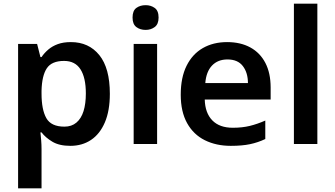

<svg xmlns="http://www.w3.org/2000/svg" viewBox="-20 -780 1817 1040"><path d="M78 240V-542H181L199 -471H205Q220 -493 241.5 -511.5Q263 -530 293 -541Q323 -552 364 -552Q461 -552 518 -481.5Q575 -411 575 -272Q575 -180 548 -117Q521 -54 473 -22Q425 10 361 10Q301 10 263.5 -12.5Q226 -35 205 -63H199Q201 -45 203 -20.5Q205 4 205 27V240ZM329 -94Q368 -94 394 -116Q420 -138 432.5 -178Q445 -218 445 -274Q445 -359 416 -404.5Q387 -450 327 -450Q260 -450 233.5 -410Q207 -370 205 -289V-273Q205 -186 231 -140Q257 -94 329 -94Z M704 0V-542H831V0ZM769 -618Q739 -618 718.5 -633.5Q698 -649 698 -685Q698 -722 718.5 -737Q739 -752 769 -752Q797 -752 818 -737Q839 -722 839 -685Q839 -649 818 -633.5Q797 -618 769 -618Z M1230 10Q1151 10 1089.5 -20.5Q1028 -51 993.5 -113Q959 -175 959 -267Q959 -360 990.5 -423.5Q1022 -487 1078.5 -519.5Q1135 -552 1210 -552Q1283 -552 1336 -523Q1389 -494 1417.5 -439Q1446 -384 1446 -306V-241H1089Q1091 -168 1130 -128Q1169 -88 1241 -88Q1292 -88 1333 -98Q1374 -108 1417 -127V-27Q1377 -8 1334 1Q1291 10 1230 10ZM1092 -330H1323Q1323 -386 1295.5 -422Q1268 -458 1212 -458Q1160 -458 1128.5 -425Q1097 -392 1092 -330Z M1572 0V-760H1699V0Z"/></svg>

Font: Noto Sans Symbols SemiBold
Style: Regular
Weight: 600
Version: Version 2.002